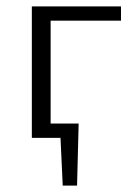

<svg xmlns="http://www.w3.org/2000/svg" viewBox="-20 -433 424 603"><path d="M139 -368V-45H227L222 150H177L170 0H80V-413H360V-368Z"/></svg>

Font: Ysabeau Semilight
Style: Regular
Weight: 300
Designer: Christian Thalmann (Catharsis Fonts)
Version: Version 0.003